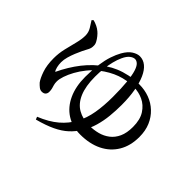

<svg xmlns="http://www.w3.org/2000/svg" viewBox="-177 -1027 1353 1353"><g transform="rotate(45 500.0 -350.0)"><path d="M309 47Q393 13 447 -33Q501 -79 532 -137.5Q563 -196 575.5 -268.5Q588 -341 588 -429Q588 -517 582 -575.5Q576 -634 565.5 -667.5Q555 -701 540.5 -715Q526 -729 510 -729Q493 -729 473.5 -714Q454 -699 438 -664Q425 -636 416 -600Q407 -564 402.5 -524Q398 -484 398 -442Q398 -347 424 -286Q450 -225 498.5 -197Q547 -169 614 -169Q657 -169 697 -179.5Q737 -190 769 -214.5Q801 -239 819.5 -279.5Q838 -320 838 -380Q838 -453 809 -497.5Q780 -542 736 -562.5Q692 -583 644 -583Q575 -584 512.5 -561.5Q450 -539 389 -492Q353 -464 323.5 -427.5Q294 -391 273.5 -353.5Q253 -316 242 -283Q231 -250 231 -227Q231 -209 235 -195Q239 -181 242.5 -168.5Q246 -156 246 -138Q246 -122 236.5 -111.5Q227 -101 207 -101Q192 -101 179 -111Q166 -121 152 -136Q134 -160 117 -209Q100 -258 100 -327Q100 -377 111.5 -425.5Q123 -474 134.5 -518.5Q146 -563 146 -598Q146 -631 129 -658.5Q112 -686 99 -706L110 -716Q132 -710 150.5 -701Q169 -692 184 -679Q195 -670 208 -654Q221 -638 230 -621Q239 -604 238 -589Q239 -567 228.5 -547.5Q218 -528 207 -506Q196 -483 184.5 -455Q173 -427 165 -398.5Q157 -370 157 -344Q157 -322 162 -300Q167 -278 176 -267Q217 -354 272 -424.5Q327 -495 408 -552Q435 -571 473.5 -587.5Q512 -604 559 -614Q606 -624 657 -624Q711 -624 758.5 -606.5Q806 -589 842.5 -554.5Q879 -520 899.5 -472Q920 -424 920 -362Q920 -274 882 -210.5Q844 -147 775 -113Q706 -79 612 -79Q533 -79 474 -117Q415 -155 382.5 -225.5Q350 -296 350 -391Q350 -462 358 -517.5Q366 -573 380 -614.5Q394 -656 411 -686Q436 -730 465.5 -748.5Q495 -767 520 -767Q555 -767 583 -744Q611 -721 630.5 -677.5Q650 -634 661 -572.5Q672 -511 672 -433Q672 -377 666.5 -321.5Q661 -266 646 -214Q631 -162 604 -118Q576 -72 539.5 -38.5Q503 -5 449.5 20.5Q396 46 317 67Z"/></g></svg>

Font: Noto Serif HK ExtraLight SemiBold
Style: Regular
Weight: 600
Version: Version 2.002-H1;hotconv 1.1.0;makeotfexe 2.6.0